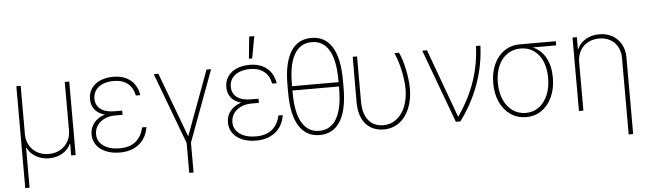

<svg xmlns="http://www.w3.org/2000/svg" viewBox="-54 -958 4656 1381"><g transform="rotate(-5 2274.0 -267.5)"><path d="M78.1 -530.3H109.4V-180.7Q109.4 -135.3 129.9 -99.9Q150.4 -64.5 186.5 -44.4Q222.7 -24.4 268.6 -24.4Q314.5 -24.4 350.6 -44.4Q386.7 -64.5 407.2 -100.1Q427.7 -135.7 427.7 -180.7V-530.3H460V0H427.7V-83H424.8Q405.8 -42 363.8 -17.6Q321.8 6.8 268.6 6.8Q215.8 6.8 173.6 -17.6Q131.3 -42 112.3 -83H109.4V205.1H78.1Z M693.8 -271.5Q646 -285.2 621.8 -315.9Q597.7 -346.7 597.7 -391.6Q597.7 -435.5 620.1 -468.5Q642.6 -501.5 683.6 -519.3Q724.6 -537.1 778.3 -537.1Q853 -537.1 901.1 -498.8Q949.2 -460.4 960.9 -388.7H928.7Q916.5 -447.8 877.9 -477.3Q839.4 -506.8 778.3 -506.8Q733.4 -506.8 699.7 -492.7Q666 -478.5 647.9 -452.6Q629.9 -426.8 629.9 -392.6Q629.9 -343.3 665.8 -316.2Q701.7 -289.1 766.6 -289.1H821.3V-258.8H766.6Q725.6 -258.8 691.9 -243.4Q658.2 -228 638.7 -200Q619.1 -171.9 619.1 -135.7Q619.1 -101.6 638.9 -75.4Q658.7 -49.3 695.1 -34.9Q731.4 -20.5 780.3 -20.5Q853.5 -20.5 896.5 -56.2Q939.5 -91.8 953.1 -156.2H984.4Q977.1 -106.4 950.9 -69.1Q924.8 -31.7 881.1 -11Q837.4 9.8 779.3 9.8Q720.7 9.8 677.2 -9Q633.8 -27.8 610.4 -61Q586.9 -94.2 586.9 -136.7Q586.9 -185.1 615 -220.2Q643.1 -255.4 693.8 -271.5Z M1103.5 -530.3 1278.3 -63.5 1451.2 -530.3H1484.4L1293.9 -16.6V199.2H1262.7V-16.6L1070.3 -530.3Z M1678.2 -271.5Q1630.4 -285.2 1606.2 -315.9Q1582 -346.7 1582 -391.6Q1582 -435.5 1604.5 -468.5Q1627 -501.5 1668 -519.3Q1709 -537.1 1762.7 -537.1Q1837.4 -537.1 1885.5 -498.8Q1933.6 -460.4 1945.3 -388.7H1913.1Q1900.9 -447.8 1862.3 -477.3Q1823.7 -506.8 1762.7 -506.8Q1717.8 -506.8 1684.1 -492.7Q1650.4 -478.5 1632.3 -452.6Q1614.3 -426.8 1614.3 -392.6Q1614.3 -343.3 1650.1 -316.2Q1686 -289.1 1751 -289.1H1805.7V-258.8H1751Q1710 -258.8 1676.3 -243.4Q1642.6 -228 1623 -200Q1603.5 -171.9 1603.5 -135.7Q1603.5 -101.6 1623.3 -75.4Q1643.1 -49.3 1679.4 -34.9Q1715.8 -20.5 1764.6 -20.5Q1837.9 -20.5 1880.9 -56.2Q1923.8 -91.8 1937.5 -156.2H1968.8Q1961.4 -106.4 1935.3 -69.1Q1909.2 -31.7 1865.5 -11Q1821.8 9.8 1763.7 9.8Q1705.1 9.8 1661.6 -9Q1618.2 -27.8 1594.7 -61Q1571.3 -94.2 1571.3 -136.7Q1571.3 -185.1 1599.4 -220.2Q1627.4 -255.4 1678.2 -271.5ZM1777.3 -740.2H1814.5L1785.2 -581.1H1761.7Z M2221.7 9.8Q2124.5 9.8 2073 -72.3Q2021.5 -154.3 2021.5 -314.5V-368.2Q2021.5 -528.3 2072.5 -609.9Q2123.5 -691.4 2221.7 -691.4Q2319.8 -691.4 2370.8 -609.9Q2421.9 -528.3 2421.9 -368.2V-314.5Q2421.9 -153.8 2370.6 -72Q2319.3 9.8 2221.7 9.8ZM2221.7 -661.1Q2139.2 -661.1 2096.4 -587.9Q2053.7 -514.6 2053.7 -371.1V-357.4H2389.6V-371.1Q2389.6 -514.6 2346.9 -587.9Q2304.2 -661.1 2221.7 -661.1ZM2221.7 -20.5Q2303.7 -20.5 2346.7 -94.2Q2389.6 -168 2389.6 -311.5V-326.2H2053.7V-311.5Q2053.7 -168 2096.7 -94.2Q2139.6 -20.5 2221.7 -20.5Z M2538.1 -530.3V-200.2Q2538.6 -141.6 2556.6 -101.6Q2574.7 -61.5 2606.9 -41.3Q2639.2 -21 2681.6 -20.5Q2737.3 -20.5 2778.8 -52.2Q2820.3 -84 2842.8 -140.1Q2865.2 -196.3 2865.2 -267.6Q2864.3 -330.1 2848.4 -403.1Q2832.5 -476.1 2807.6 -530.3H2840.8Q2863.8 -484.4 2880.1 -407Q2896.5 -329.6 2896.5 -265.6Q2896.5 -187.5 2870.8 -124.8Q2845.2 -62 2797.1 -26.1Q2749 9.8 2683.6 9.8Q2630.4 9.8 2590.3 -14.4Q2550.3 -38.6 2528.1 -86.2Q2505.9 -133.8 2505.9 -201.2L2506.8 -530.3Z M3008.8 -530.3H3043L3223.6 -37.1H3226.6Q3387.7 -267.1 3396.5 -530.3H3428.7Q3423.3 -389.2 3375.7 -255.9Q3328.1 -122.6 3238.3 0H3205.1Z M3711.9 -514.6H3971.7V-484.4H3802.2Q3863.3 -459 3895.5 -399.2Q3927.7 -339.4 3927.7 -257.8V-253.9Q3927.7 -177.7 3900.6 -117.4Q3873.5 -57.1 3824.7 -23.2Q3775.9 10.7 3712.9 10.7Q3649.9 10.7 3600.8 -22.7Q3551.8 -56.2 3524.4 -115.7Q3497.1 -175.3 3497.1 -251V-253.9Q3497.1 -329.1 3523.7 -388.2Q3550.3 -447.3 3598.9 -481Q3647.5 -514.6 3711.9 -514.6ZM3712.9 -19.5Q3766.6 -19.5 3807.6 -49.8Q3848.6 -80.1 3871.1 -133.5Q3893.6 -187 3893.6 -254.9V-258.8Q3893.6 -323.7 3872.3 -375Q3851.1 -426.3 3810.5 -455.3Q3770 -484.4 3714.8 -484.4Q3658.2 -484.4 3616.5 -454.8Q3574.7 -425.3 3552.5 -372.8Q3530.3 -320.3 3530.3 -253.9V-251Q3530.3 -184.6 3553 -131.8Q3575.7 -79.1 3617.2 -49.3Q3658.7 -19.5 3712.9 -19.5Z M4126 0H4093.8V-530.3H4125V-446.3H4128.9Q4147.5 -487.8 4189.7 -512.5Q4231.9 -537.1 4287.1 -537.1Q4339.8 -537.1 4380.9 -514.2Q4421.9 -491.2 4444.8 -449.5Q4467.8 -407.7 4467.8 -353.5V199.2H4435.5V-352.5Q4435.5 -397.9 4416.5 -433.1Q4397.5 -468.3 4362.8 -487.5Q4328.1 -506.8 4283.2 -506.8Q4237.8 -506.8 4201.9 -487.1Q4166 -467.3 4146 -431.9Q4126 -396.5 4126 -350.6Z"/></g></svg>

Font: Pretendard JP Thin
Style: Regular
Weight: 100
Designer: Base glyphs from Inter by Rasmus Andersson; Hangeul glyphs from Noto Sans CJK(Source Han Sans) by Jang Soo-young and Kan
Foundry: Kil Hyung-jin
Version: Version 1.309